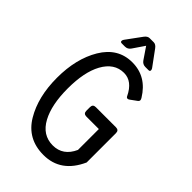

<svg xmlns="http://www.w3.org/2000/svg" viewBox="-269 -1014 1124 1124"><g transform="rotate(45 293.0 -452.5)"><path d="M275.9 -913.6H310.1Q326.7 -913.6 340.8 -894.5L410.2 -799.8Q415 -793 415 -786.1Q415 -776.4 403.3 -776.4H377.4Q355 -776.4 341.8 -795.9L293 -867.7L244.1 -795.9Q231 -776.4 208.5 -776.4H182.6Q170.9 -776.4 170.9 -786.1Q170.9 -793 175.8 -799.8L245.1 -894.5Q259.3 -913.6 275.9 -913.6ZM319.8 9.8Q186.5 9.8 120.6 -100.6Q56.2 -208.5 56.2 -366.2Q56.2 -523.9 120.6 -631.8Q186.5 -742.2 304.7 -742.2Q422.4 -742.2 489.3 -632.8Q494.6 -624 494.6 -619.1Q495.1 -610.8 486.3 -604.5L448.2 -576.7Q440.9 -571.3 435.5 -571.3Q426.8 -571.3 422.9 -580.6Q382.8 -664.1 314 -664.1Q233.9 -664.1 188 -580.6Q145 -502 145 -366.2Q145 -231.9 188 -151.9Q232.9 -68.4 318.8 -68.4Q403.3 -68.4 441.9 -154.3V-327.1H338.9Q314.5 -327.1 314.5 -351.1V-381.3Q314.5 -405.3 338.9 -405.3H505.4Q529.8 -405.3 529.8 -380.9V-138.2Q463.4 9.8 319.8 9.8Z"/></g></svg>

Font: Simply Mono
Style: Book
Weight: 400
Designer: Wojciech Kalinowski "wmk69" (wmk69@o2.pl)
Foundry: Wojciech Kalinowski "wmk69" (wmk69@o2.pl)
Version: Version 1.0.0